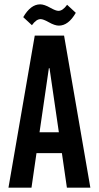

<svg xmlns="http://www.w3.org/2000/svg" viewBox="-20 -864 455 884"><path d="M165 -844Q184 -844 212 -828Q237 -814 249 -814Q269 -814 289 -842L329 -805Q295 -746 251 -746Q232 -746 204 -762Q179 -776 167 -776Q147 -776 127 -748L87 -785Q121 -844 165 -844ZM396 0H288L265 -159H148L125 0H19L140 -700H275ZM205 -550 162 -255H251L208 -550Z"/></svg>

Font: Bebas Kai
Style: Regular
Weight: 400
Designer: Ryoichi Tsunekawa
Foundry: Dharma Type
Version: Version 1.001;PS 001.001;hotconv 1.0.70;makeotf.lib2.5.58329